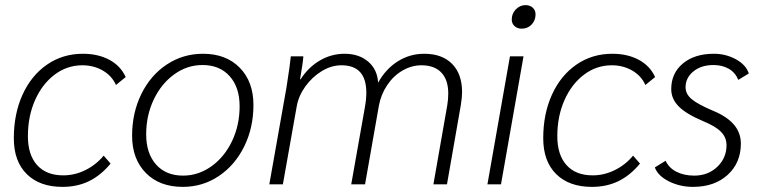

<svg xmlns="http://www.w3.org/2000/svg" viewBox="-20 -720 2972 750"><path d="M34 -180Q34 -275 68 -350Q102 -425 163.5 -467.5Q225 -510 304 -510Q363 -510 407 -486.5Q451 -463 471 -419L433 -388Q417 -424 381.5 -444.5Q346 -465 302 -465Q242 -465 193.5 -428.5Q145 -392 117 -329Q89 -266 89 -188Q89 -115 125 -75Q161 -35 227 -35Q272 -35 313.5 -55.5Q355 -76 385 -112L412 -81Q374 -35 328 -12.5Q282 10 224 10Q135 10 84.5 -40Q34 -90 34 -180Z M496 -190Q496 -279 532 -352.5Q568 -426 631.5 -468Q695 -510 773 -510Q863 -510 916.5 -455.5Q970 -401 970 -310Q970 -221 934 -148Q898 -75 835 -32.5Q772 10 694 10Q603 10 549.5 -44.5Q496 -99 496 -190ZM916 -305Q916 -379 877 -422.5Q838 -466 771 -466Q711 -466 660.5 -429.5Q610 -393 580.5 -331Q551 -269 551 -195Q551 -121 589.5 -77.5Q628 -34 695 -34Q755 -34 806 -70.5Q857 -107 886.5 -169Q916 -231 916 -305Z M1099 -378Q1114 -474 1116 -500H1165Q1163 -472 1152 -410H1154Q1185 -458 1230 -484Q1275 -510 1326 -510Q1382 -510 1418 -479.5Q1454 -449 1457 -397Q1487 -451 1534 -480.5Q1581 -510 1637 -510Q1707 -510 1746 -470.5Q1785 -431 1785 -360Q1785 -339 1780 -309L1726 0H1673L1727 -308Q1731 -331 1731 -355Q1731 -408 1704 -436.5Q1677 -465 1626 -465Q1588 -465 1552.5 -444.5Q1517 -424 1492.5 -387.5Q1468 -351 1460 -307L1406 0H1352L1405 -299Q1411 -332 1411 -358Q1411 -465 1314 -465Q1274 -465 1236.5 -442Q1199 -419 1172.5 -382Q1146 -345 1139 -304L1085 0H1032Z M1979 -644Q1979 -667 1995 -683.5Q2011 -700 2033 -700Q2050 -700 2061 -690Q2072 -680 2072 -664Q2072 -640 2056.5 -624Q2041 -608 2018 -608Q2001 -608 1990 -618Q1979 -628 1979 -644ZM1972 -500H2025L1937 0H1884Z M2102 -180Q2102 -275 2136 -350Q2170 -425 2231.5 -467.5Q2293 -510 2372 -510Q2431 -510 2475 -486.5Q2519 -463 2539 -419L2501 -388Q2485 -424 2449.5 -444.5Q2414 -465 2370 -465Q2310 -465 2261.5 -428.5Q2213 -392 2185 -329Q2157 -266 2157 -188Q2157 -115 2193 -75Q2229 -35 2295 -35Q2340 -35 2381.5 -55.5Q2423 -76 2453 -112L2480 -81Q2442 -35 2396 -12.5Q2350 10 2292 10Q2203 10 2152.5 -40Q2102 -90 2102 -180Z M2538 -66 2580 -92Q2593 -64 2622.5 -49Q2652 -34 2692 -34Q2746 -34 2782 -68.5Q2818 -103 2818 -153Q2818 -183 2796.5 -205Q2775 -227 2726 -247Q2660 -275 2631 -304.5Q2602 -334 2602 -372Q2602 -434 2647.5 -472Q2693 -510 2769 -510Q2815 -510 2854.5 -488.5Q2894 -467 2905 -433L2864 -408Q2852 -437 2826.5 -451.5Q2801 -466 2767 -466Q2719 -466 2688.5 -441Q2658 -416 2658 -379Q2658 -353 2681.5 -333Q2705 -313 2764 -288Q2820 -265 2847 -233Q2874 -201 2874 -159Q2874 -84 2822.5 -37Q2771 10 2687 10Q2636 10 2593 -11.5Q2550 -33 2538 -66Z"/></svg>

Font: Sarabun ExtraLight
Style: Italic
Weight: 275
Italic angle: -10°
Designer: Suppakit Chalermlarp | Katatrad Co.,Ltd.
Foundry: Cadson Demak Co.,Ltd.
Version: Version 1.000; ttfautohint (v1.6)